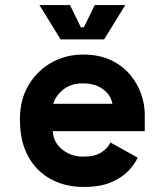

<svg xmlns="http://www.w3.org/2000/svg" viewBox="-20 -726 652 760"><path d="M311 14Q237 14 180 -17.5Q123 -49 91 -108Q59 -167 59 -250V-256Q59 -332 93 -389Q127 -446 183.5 -478Q240 -510 309 -510Q373 -510 419 -488Q465 -466 494.5 -431Q524 -396 538.5 -354.5Q553 -313 553 -274V-207H189Q191 -163 226 -134.5Q261 -106 309 -106Q356 -106 381.5 -123Q407 -140 417 -162L525 -102Q514 -77 488.5 -50Q463 -23 420 -4.5Q377 14 311 14ZM191 -315H425Q419 -350 387.5 -373Q356 -396 308 -396Q261 -396 230.5 -371.5Q200 -347 191 -315ZM220 -570 136 -706H257L300 -618H312L355 -706H476L392 -570Z"/></svg>

Font: Space Mono
Style: Bold
Weight: 700
Monospace: yes
Designer: Colophon Foundry + Benjamin Critton
Foundry: Colophon Foundry & Benjamin Critton
Version: Version 1.003; ttfautohint (v1.8.4.7-5d5b)